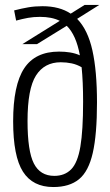

<svg xmlns="http://www.w3.org/2000/svg" viewBox="-20 -744 445 774"><path d="M129 -566H70L221 -660Q189 -676 141 -676Q115 -676 93 -672Q71 -668 45 -661L37 -702Q68 -710 94.5 -714.5Q121 -719 151 -719Q220 -719 265 -689L321 -724H380L291 -668Q334 -624 352.5 -541Q371 -458 371 -331Q371 -202 354 -127.5Q337 -53 298.5 -21.5Q260 10 195 10Q112 10 72.5 -52Q33 -114 33 -255Q33 -401 77.5 -468.5Q122 -536 218 -536Q242 -536 263 -532.5Q284 -529 302 -521Q287 -603 249 -640ZM91 -256Q91 -135 116.5 -85Q142 -35 199 -35Q241 -35 267 -61.5Q293 -88 304 -153Q315 -218 315 -334Q315 -415 309 -473Q290 -484 269 -488.5Q248 -493 225 -493Q159 -493 125 -439.5Q91 -386 91 -256Z"/></svg>

Font: Georama SemiCondensed Light
Style: Regular
Weight: 300
Width: 4
Designer: Jean-Baptiste Levee
Foundry: Production Type
Version: Version 1.000